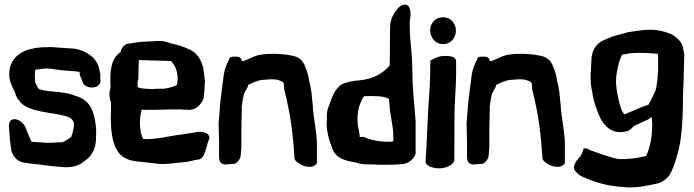

<svg xmlns="http://www.w3.org/2000/svg" viewBox="-20 -728 3052 844"><path d="M20 -162C22 -127 25 -95 30 -66V-65C38 -39 55 -19 85 -13H86C95 -12 122 -7 134 -7C181 -1 226 5 266 7C296 8 321 2 342 -13C358 -25 377 -36 388 -61C397 -75 402 -98 402 -118C402 -133 404 -154 401 -176C394 -237 378 -283 321 -304H320C314 -306 307 -308 302 -310V-311H301C278 -318 258 -321 231 -324C208 -326 167 -329 151 -337C145 -343 139 -355 135 -366C133 -383 132 -413 136 -422C144 -423 156 -424 168 -426C173 -426 181 -427 185 -427C215 -426 241 -419 275 -417C290 -416 312 -415 330 -412V-410C330 -408 330 -404 331 -399V-398L345 -363C358 -336 418 -335 422 -371V-372C422 -374 422 -377 421 -381V-403C419 -413 417 -422 414 -433C399 -480 357 -504 310 -514H309L205 -521H197C177 -521 157 -520 134 -517H132C129 -514 122 -514 116 -513H115C102 -509 88 -505 75 -497C18 -464 22 -411 21 -411C18 -381 29 -357 38 -338L46 -322C48 -310 55 -297 66 -283C103 -233 215 -235 274 -216C289 -211 302 -203 305 -185V-171C305 -171 304 -167 303 -164V-163C299 -143 300 -146 293 -126C281 -117 270 -111 257 -103L191 -100L118 -105L94 -162C91 -180 64 -207 40 -204C23 -202 17 -185 20 -162Z M466 -343C460 -325 459 -299 468 -278C468 -257 468 -235 467 -215C467 -146 474 -67 525 -36C559 -15 596 -19 641 -12L667 -9C699 -3 751 -12 786 -15C813 -16 831 -25 853 -27C872 -29 880 -55 886 -75C891 -89 894 -107 897 -110C912 -140 874 -154 842 -147C827 -144 805 -141 779 -137C720 -130 663 -113 609 -117C594 -145 590 -206 603 -246C606 -246 611 -245 616 -245C644 -245 713 -246 741 -247C752 -247 761 -246 775 -247C780 -246 790 -246 795 -246C799 -246 805 -246 812 -245H813C844 -246 865 -271 874 -293L875 -294V-295C878 -320 880 -345 881 -371V-372C879 -391 876 -408 874 -425V-426C865 -467 844 -500 805 -514C787 -523 763 -530 729 -538C717 -543 699 -549 678 -548C658 -548 636 -545 621 -545C596 -545 572 -540 550 -537C529 -536 514 -520 510 -499C464 -469 463 -406 466 -343ZM585 -346C585 -352 583 -370 588 -379L590 -461V-464L724 -460C729 -460 734 -460 734 -459L735 -455C747 -443 759 -422 761 -387V-380C760 -375 760 -367 758 -355C758 -355 755 -354 753 -352C736 -345 708 -336 686 -338C666 -339 653 -335 635 -337C617 -338 600 -339 586 -344C586 -344 585 -345 585 -346Z M941 -185C942 -160 942 -134 943 -108V-43C943 -33 942 -9 966 -5H967L1010 -8H1012C1025 -14 1037 -30 1038 -44C1038 -49 1041 -71 1041 -85V-153C1041 -178 1042 -203 1043 -248V-261C1045 -279 1048 -296 1052 -313C1056 -325 1064 -336 1070 -348V-353C1070 -353 1069 -354 1072 -354L1074 -356C1092 -364 1109 -375 1137 -377C1156 -379 1173 -380 1189 -379C1204 -377 1214 -373 1226 -366C1228 -361 1229 -353 1229 -342V-337C1259 -218 1267 -144 1275 -29L1276 -28C1279 -22 1281 -18 1289 -14C1309 6 1359 16 1373 -11V-105C1370 -158 1355 -236 1355 -262L1349 -322L1345 -347C1343 -357 1341 -365 1338 -377C1337 -398 1322 -436 1317 -446C1308 -463 1294 -475 1277 -480C1233 -492 1171 -495 1121 -487C1090 -480 1065 -463 1050 -460H1049C1044 -457 1044 -458 1041 -467C1036 -482 1014 -479 1006 -479C996 -479 988 -476 987 -466C974 -444 964 -414 961 -378L955 -333L948 -274C946 -245 943 -215 941 -186Z M1417 -205C1412 -156 1427 -110 1441 -75C1457 -29 1502 -21 1547 -13C1572 -2 1613 -7 1647 -4H1648C1683 -3 1719 -4 1752 -7H1753C1777 -11 1799 -29 1806 -50L1807 -52V-195C1802 -265 1793 -334 1793 -408L1791 -469L1785 -542C1782 -568 1781 -596 1781 -625C1781 -644 1789 -668 1781 -691C1774 -713 1752 -711 1737 -699C1716 -681 1695 -646 1695 -612C1693 -556 1695 -497 1693 -440C1663 -406 1621 -380 1560 -375C1532 -373 1507 -367 1485 -359L1484 -358H1483C1452 -337 1441 -306 1426 -263C1419 -248 1415 -229 1417 -205ZM1554 -238C1556 -258 1569 -290 1580 -305C1618 -306 1667 -308 1690 -293C1694 -209 1709 -184 1709 -127V-108C1706 -105 1699 -105 1681 -105C1644 -105 1605 -114 1580 -126H1561V-134L1555 -168C1551 -185 1550 -208 1554 -238Z M1851 -18C1851 3 1884 11 1908 12C1936 12 1965 3 1977 -20V-22C1977 -87 1978 -160 1978 -235C1979 -289 1984 -341 1985 -397V-458C1985 -477 1964 -483 1932 -482C1910 -482 1888 -471 1872 -462V-457C1871 -438 1871 -418 1871 -399C1870 -336 1863 -275 1861 -221C1858 -137 1854 -73 1851 -22ZM1871 -597C1871 -564 1891 -534 1929 -534C1960 -534 1982 -560 1984 -589V-598C1982 -621 1966 -652 1927 -652C1895 -652 1871 -626 1871 -597Z M2031 -185C2032 -160 2032 -134 2033 -108V-43C2033 -33 2032 -9 2056 -5H2057L2100 -8H2102C2115 -14 2127 -30 2128 -44C2128 -49 2131 -71 2131 -85V-153C2131 -178 2132 -203 2133 -248V-261C2135 -279 2138 -296 2142 -313C2146 -325 2154 -336 2160 -348V-353C2160 -353 2159 -354 2162 -354L2164 -356C2182 -364 2199 -375 2227 -377C2246 -379 2263 -380 2279 -379C2294 -377 2304 -373 2316 -366C2318 -361 2319 -353 2319 -342V-337C2349 -218 2357 -144 2365 -29L2366 -28C2369 -22 2371 -18 2379 -14C2399 6 2449 16 2463 -11V-105C2460 -158 2445 -236 2445 -262L2439 -322L2435 -347C2433 -357 2431 -365 2428 -377C2427 -398 2412 -436 2407 -446C2398 -463 2384 -475 2367 -480C2323 -492 2261 -495 2211 -487C2180 -480 2155 -463 2140 -460H2139C2134 -457 2134 -458 2131 -467C2126 -482 2104 -479 2096 -479C2086 -479 2078 -476 2077 -466C2064 -444 2054 -414 2051 -378L2045 -333L2038 -274C2036 -245 2033 -215 2031 -186Z M2507 21V22C2520 39 2535 48 2558 56C2614 81 2669 92 2744 96H2745C2774 96 2797 93 2823 88C2854 81 2879 82 2906 60C2927 43 2935 19 2945 -8C2959 -48 2971 -93 2976 -151C2980 -194 2982 -240 2982 -289V-298C2983 -318 2983 -335 2984 -350L2985 -375L2988 -491V-492C2987 -498 2985 -502 2984 -507C2983 -539 2959 -561 2934 -576V-577H2933C2862 -607 2817 -598 2744 -587H2743C2721 -582 2697 -574 2667 -566V-565C2655 -561 2645 -556 2635 -552C2602 -538 2582 -508 2580 -468C2579 -439 2576 -410 2576 -380C2576 -350 2583 -331 2586 -307V-306C2592 -277 2602 -248 2613 -222C2633 -173 2675 -131 2741 -153C2750 -156 2763 -171 2768 -175C2788 -183 2809 -195 2823 -200C2829 -202 2835 -207 2844 -214C2846 -206 2847 -192 2847 -182V-173C2846 -125 2838 -79 2820 -42C2784 -34 2748 -27 2700 -29C2674 -32 2617 -53 2576 -67C2567 -71 2563 -76 2554 -76H2546C2542 -62 2539 -55 2531 -40C2529 -37 2491 -4 2507 21ZM2689 -351C2685 -391 2694 -423 2701 -454C2706 -468 2709 -478 2716 -489H2726C2763 -499 2817 -496 2868 -492H2872C2872 -486 2872 -481 2873 -473V-417C2873 -417 2872 -413 2872 -409C2871 -383 2867 -350 2862 -331C2851 -306 2841 -285 2830 -267C2811 -263 2782 -249 2765 -242C2751 -237 2738 -230 2726 -225C2714 -234 2708 -255 2701 -282C2696 -302 2691 -326 2689 -351Z"/></svg>

Font: Vapor
Style: Bd
Weight: 700
Foundry: Cannot Into Space Fonts
Version: Version 0.179